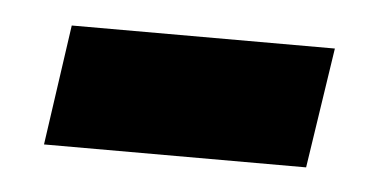

<svg xmlns="http://www.w3.org/2000/svg" viewBox="-26 -400 363 189"><g transform="rotate(5 155.0 -305.5)"><path d="M299 -365 281 -246H22L39 -365Z"/></g></svg>

Font: Pathway Extreme SemiCondensed Black
Style: Italic
Weight: 900
Width: 4
Italic angle: -8°
Version: Version 1.001;gftools[0.9.26]